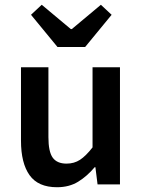

<svg xmlns="http://www.w3.org/2000/svg" viewBox="-20 -773 596 805"><path d="M219 12Q140 12 104 -38.5Q68 -89 68 -183V-491H183V-198Q183 -137 201 -112Q219 -87 259 -87Q291 -87 315.5 -103Q340 -119 368 -155V-491H483V0H389L380 -72H377Q345 -34 307.5 -11Q270 12 219 12ZM221 -576 110 -711 155 -753 277 -651H281L403 -753L448 -711L337 -576Z"/></svg>

Font: Processing Sans Pro Semibold
Style: Regular
Weight: 600
Designer: Paul D. Hunt
Foundry: Adobe Systems Incorporated
Version: Version 2.020;PS 2.000;hotconv 1.0.86;makeotf.lib2.5.63406